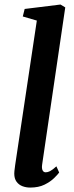

<svg xmlns="http://www.w3.org/2000/svg" viewBox="-20 -838 336 868"><path d="M170.5 -94Q168 -77 172.5 -68Q177 -59 186.5 -59Q195.5 -59 206 -64.2Q216.5 -69.5 235 -86L247.5 -58Q241 -49 224.5 -32.8Q208 -16.5 181.2 -3.2Q154.5 10 116.5 10Q98 10 81.5 3.8Q65 -2.5 54.8 -16.5Q44.5 -30.5 44.5 -53.5Q44.5 -58.5 45.2 -65.2Q46 -72 47 -79.2Q48 -86.5 48.5 -91.5L146.5 -745L83 -763.5L91.5 -797.5L253.5 -817.5L275 -804.5Z"/></svg>

Font: Merriweather 36pt SemiBold
Style: Italic
Weight: 600
Italic angle: -7.8°
Version: Version 2.101